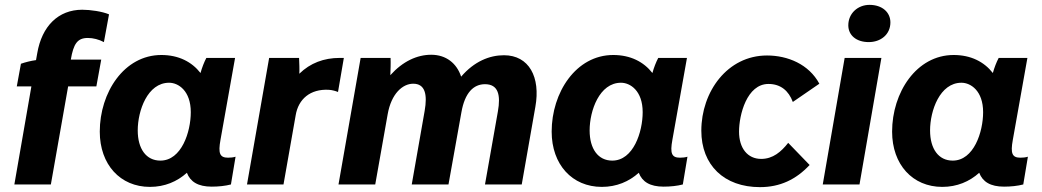

<svg xmlns="http://www.w3.org/2000/svg" viewBox="-20 -758 4280 789"><path d="M66 -496 49 -403H109L39 0H189L260 -403H376L396 -513H271C282 -578 298 -602 341 -602C363 -602 386 -596 407 -585L428 -699C400 -711 351 -718 318 -718C220 -718 152 -651 133 -539L128 -511C106 -508 83 -502 66 -496Z M850 9C878 9 906 6 929 0L948 -114C938 -111 928 -110 917 -110C883 -110 876 -128 886 -183L946 -520H828C819 -503 810 -480 804 -458C768 -504 714 -532 643 -532C490 -532 390 -378 390 -217C390 -82 474 10 596 10C657 10 708 -12 748 -48C762 -11 794 9 850 9ZM675 -418C713 -418 764 -385 764 -297C764 -216 726 -98 639 -98C581 -98 546 -146 546 -222C546 -303 586 -418 675 -418Z M995 0H1145L1195 -284C1206 -351 1255 -393 1331 -389C1346 -388 1359 -384 1369 -380L1393 -520H1376C1311 -520 1255 -499 1210 -455C1211 -475 1210 -496 1209 -520H1086Z M1371 0H1522L1573 -288C1588 -374 1635 -414 1678 -414C1727 -414 1737 -370 1725 -302L1672 0H1823L1876 -296C1890 -377 1926 -412 1973 -412C2028 -412 2038 -367 2026 -300L1973 0H2124L2180 -319C2202 -441 2154 -531 2051 -531C1992 -531 1929 -506 1875 -443C1857 -498 1813 -533 1752 -533C1694 -533 1635 -506 1584 -449C1585 -474 1586 -498 1585 -520H1462Z M2707 9C2735 9 2763 6 2786 0L2805 -114C2795 -111 2785 -110 2774 -110C2740 -110 2733 -128 2743 -183L2803 -520H2685C2676 -503 2667 -480 2661 -458C2625 -504 2571 -532 2500 -532C2347 -532 2247 -378 2247 -217C2247 -82 2331 10 2453 10C2514 10 2565 -12 2605 -48C2619 -11 2651 9 2707 9ZM2532 -418C2570 -418 2621 -385 2621 -297C2621 -216 2583 -98 2496 -98C2438 -98 2403 -146 2403 -222C2403 -303 2443 -418 2532 -418Z M3103 11C3185 11 3251 -20 3307 -80L3219 -171C3190 -134 3156 -105 3108 -105C3052 -105 3017 -149 3017 -217C3017 -286 3049 -413 3138 -413C3188 -413 3221 -385 3238 -339L3347 -414C3304 -494 3217 -530 3132 -530C2969 -530 2862 -381 2862 -221C2862 -79 2956 11 3103 11Z M3361 0H3512L3602 -520H3451ZM3550 -585C3599 -585 3639 -616 3639 -666C3639 -707 3606 -738 3553 -738C3505 -738 3466 -703 3466 -654C3466 -613 3499 -585 3550 -585Z M4106 9C4134 9 4162 6 4185 0L4204 -114C4194 -111 4184 -110 4173 -110C4139 -110 4132 -128 4142 -183L4202 -520H4084C4075 -503 4066 -480 4060 -458C4024 -504 3970 -532 3899 -532C3746 -532 3646 -378 3646 -217C3646 -82 3730 10 3852 10C3913 10 3964 -12 4004 -48C4018 -11 4050 9 4106 9ZM3931 -418C3969 -418 4020 -385 4020 -297C4020 -216 3982 -98 3895 -98C3837 -98 3802 -146 3802 -222C3802 -303 3842 -418 3931 -418Z"/></svg>

Font: Fixel Text 20240404
Style: Bold Italic
Weight: 700
Width: 4
Italic angle: -10°
Designer: AlfaBravo + MacPaw
Foundry: Kyrylo Tkachov, Marchela Mozhyna, Serhii Makarenko, Maria Weinstein, Zakhar Kryvoshyya
Version: Version 1.211;Glyphs 3.2 (3225)